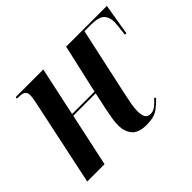

<svg xmlns="http://www.w3.org/2000/svg" viewBox="-120 -730 933 933"><g transform="rotate(-45 347.0 -263.0)"><path d="M422 10Q366 10 344 -18Q322 -46 322 -85Q322 -107 326 -131.5Q330 -156 336 -185L355 -274H201L142 0H23L116 -439Q120 -457 122 -470.5Q124 -484 124 -493Q124 -510 114 -518Q104 -526 76 -526H66L68 -536H257L203 -284H357L414 -536H694L667 -375H657Q661 -415 663 -430Q665 -445 665 -453Q665 -488 646.5 -507Q628 -526 576 -526H530L454 -177Q446 -141 441.5 -115.5Q437 -90 437 -67Q437 -43 445 -28.5Q453 -14 474 -14Q492 -14 508.5 -27Q525 -40 541 -58L547 -51Q527 -29 500 -9.5Q473 10 422 10Z"/></g></svg>

Font: Noto Serif Display Condensed SemiBold
Style: Italic
Weight: 600
Width: 3
Italic angle: -12°
Designer: Monotype Design Team
Foundry: Monotype Imaging Inc.
Version: Version 2.009